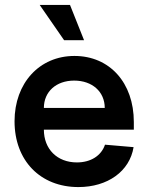

<svg xmlns="http://www.w3.org/2000/svg" viewBox="-20 -743 602 779"><path d="M298 16C417 16 506 -48 522 -146L406 -156C391 -111 348 -84 292 -84C212 -84 158 -138 158 -217H523V-248C523 -407 425 -516 282 -516C140 -516 39 -406 39 -251C39 -91 144 16 298 16ZM405 -305H158C158 -371 208 -416 281 -416C354 -416 405 -371 405 -305ZM240 -580H321L264 -723H141Z"/></svg>

Font: Uncut Sans Semibold
Style: Regular
Weight: 600
Designer: Kasper Nordkvist
Foundry: UNCUT.wtf
Version: Version 1.304;Glyphs 3.2 (3246)